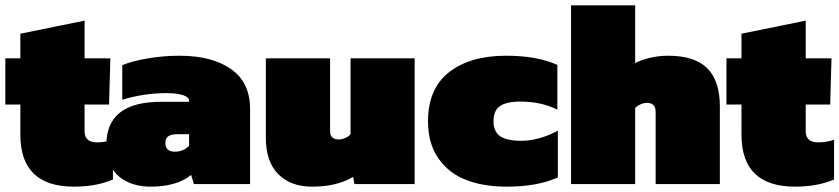

<svg xmlns="http://www.w3.org/2000/svg" viewBox="-25 -694 3165 724"><path d="M253.9 9.8Q51.8 9.8 51.8 -186V-299.8H-4.9V-474.1H51.8V-566.9L293.9 -616.2V-474.1H391.1L386.2 -299.8H293.9V-199.2Q293.9 -157.2 340.8 -157.2Q372.1 -157.2 400.9 -167V-17.1Q338.4 9.8 253.9 9.8Z M543 9.8Q507.8 9.8 478.3 0.7Q448.7 -8.3 425.5 -26.9Q402.3 -45.4 389.2 -76.4Q376 -107.4 376 -147.9Q376 -310.1 582 -310.1H688V-314.9Q688 -327.1 666 -335Q644 -342.8 603 -342.8Q518.1 -342.8 436 -317.9V-448.2Q474.1 -464.4 534.2 -474.1Q594.2 -483.9 650.9 -483.9Q774.4 -483.9 846.2 -433.6Q918 -383.3 918 -283.2V0H706.1L695.8 -34.2Q641.1 9.8 543 9.8ZM633.8 -122.1Q666 -122.1 688 -144V-188H644Q620.6 -188 609.6 -180.2Q598.6 -172.4 598.6 -154.8Q598.6 -122.1 633.8 -122.1Z M1151.9 9.8Q1070.3 9.8 1023.9 -37.6Q977.5 -85 977.5 -173.8V-474.1H1219.7V-200.2Q1219.7 -168 1252.9 -168Q1263.7 -168 1277.1 -173.8Q1290.5 -179.7 1296.9 -188V-474.1H1538.6V0H1311.5L1306.6 -26.9Q1245.1 9.8 1151.9 9.8Z M1885.7 9.8Q1796.4 9.8 1731 -16.1Q1665.5 -42 1627.2 -98.1Q1588.9 -154.3 1588.9 -236.8Q1588.9 -359.4 1668.2 -421.6Q1747.6 -483.9 1883.8 -483.9Q2000 -483.9 2076.7 -449.2V-280.8Q2014.6 -311 1937.5 -311Q1884.8 -311 1860.4 -293.9Q1835.9 -276.9 1835.9 -236.8Q1835.9 -197.3 1861.3 -180.2Q1886.7 -163.1 1939.9 -163.1Q2007.3 -163.1 2078.6 -201.2V-24.9Q2002 9.8 1885.7 9.8Z M2128.4 0V-673.8H2370.1V-456.1Q2391.1 -467.8 2425 -475.8Q2459 -483.9 2494.1 -483.9Q2594.2 -483.9 2641.8 -436.8Q2689.5 -389.6 2689.5 -292V0H2447.3V-272Q2447.3 -306.2 2414.1 -306.2Q2403.3 -306.2 2389.9 -300.3Q2376.5 -294.4 2370.1 -286.1V0Z M2973.1 9.8Q2771 9.8 2771 -186V-299.8H2714.4V-474.1H2771V-566.9L3013.2 -616.2V-474.1H3110.4L3105.5 -299.8H3013.2V-199.2Q3013.2 -157.2 3060.1 -157.2Q3091.3 -157.2 3120.1 -167V-17.1Q3057.6 9.8 2973.1 9.8Z"/></svg>

Font: Kanit Black
Style: Regular
Weight: 900
Designer: Katatrad Team
Foundry: CadsonDemak
Version: Version 1.000;PS 001.000;hotconv 1.0.88;makeotf.lib2.5.64775